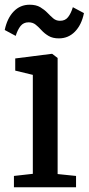

<svg xmlns="http://www.w3.org/2000/svg" viewBox="-26 -793 376 813"><path d="M33 0V-48L113 -57V-476L38.5 -494V-545.5L192 -565H195L218 -547.5V-56L296 -48V0ZM-6 -666Q4.5 -716 32 -744.5Q59.5 -773 99.5 -773Q127 -773 144.5 -762.5Q162 -752 174.8 -738.8Q187.5 -725.5 199.5 -715.2Q211.5 -705 227.5 -705Q249.5 -704.5 262 -720.2Q274.5 -736 282.5 -762.5L329.5 -737.5Q319.5 -688 291.5 -659.2Q263.5 -630.5 223.5 -630.5Q197 -630.5 179.8 -640.8Q162.5 -651 150.2 -664.5Q138 -678 125.5 -688.2Q113 -698.5 95 -698.5Q73.5 -698.5 61 -682.8Q48.5 -667 40.5 -641Z"/></svg>

Font: Merriweather 24pt
Style: Regular
Weight: 400
Designer: Eben Sorkin
Foundry: Eben Sorkin
Version: Version 2.100